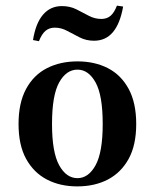

<svg xmlns="http://www.w3.org/2000/svg" viewBox="-20 -644 544 675"><path d="M251.6 11.3Q191.1 11.3 144.8 -12.9Q98.4 -37.1 71.8 -85.5Q45.2 -133.9 45.2 -208.1Q45.2 -282.3 71.8 -331.5Q98.4 -380.6 145.2 -404.4Q191.9 -428.2 252.4 -428.2Q312.9 -428.2 359.3 -404.4Q405.6 -380.6 432.3 -331.5Q458.9 -282.3 458.9 -208.1Q458.9 -133.9 432.3 -85.5Q405.6 -37.1 359.3 -12.9Q312.9 11.3 251.6 11.3ZM252.4 -17.7Q291.1 -17.7 316.1 -63.3Q341.1 -108.9 341.1 -208.1Q341.1 -308.9 316.1 -354Q291.1 -399.2 252.4 -399.2Q212.9 -399.2 187.9 -354Q162.9 -308.9 162.9 -208.1Q162.9 -108.9 187.9 -63.3Q212.9 -17.7 252.4 -17.7ZM310.5 -500.8Q283.1 -500.8 260.1 -512.5Q237.1 -524.2 216.1 -535.5Q195.2 -546.8 172.6 -546.8Q153.2 -546.8 139.9 -535.5Q126.6 -524.2 116.9 -499.2L96 -503.2Q105.6 -562.9 131.5 -592.7Q157.3 -622.6 197.6 -622.6Q225.8 -622.6 248.4 -611.3Q271 -600 291.9 -588.7Q312.9 -577.4 336.3 -577.4Q355.6 -577.4 368.5 -588.3Q381.5 -599.2 391.1 -624.2L412.9 -621Q402.4 -561.3 377 -531Q351.6 -500.8 310.5 -500.8Z"/></svg>

Font: Playfair
Style: Bold
Weight: 700
Designer: Claus Eggers Sørensen
Foundry: Claus Eggers Sørensen
Version: Version 2.001;gftools[0.9.30]